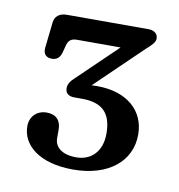

<svg xmlns="http://www.w3.org/2000/svg" viewBox="-52 -748 426 458"><g transform="rotate(10 161.0 -519.5)"><path d="M175.5 -545.5C171 -545.5 166.5 -545.5 162 -545L274 -653C287.5 -665 295.5 -672.5 295.5 -682C295.5 -692.5 287 -700.5 273 -700.5H75C56.5 -700.5 46.5 -691.5 44.5 -677L37.5 -614C36 -598.5 44 -591 57.5 -591C70 -591 77 -598 80.5 -610.5L85 -627.5C88.5 -640.5 94.5 -646 110 -646H214.5L119.5 -554.5C110 -546 104.5 -538 104.5 -528C104.5 -515.5 113.5 -509.5 126 -509.5H145.5C194.5 -509.5 217 -487 217 -437.5C217 -393.5 191 -369.5 155.5 -369.5C120.5 -369.5 103 -385.5 103 -406.5V-427.5C103 -449 91.5 -462.5 68 -462.5C45 -462.5 28 -446.5 28 -422.5C28 -377 71 -339.5 153 -339.5C238.5 -339.5 292 -383.5 292 -448.5C292 -506 248.5 -545.5 175.5 -545.5Z"/></g></svg>

Font: dr Title
Style: Regular
Weight: 400
Version: Version 1.000;hotconv 1.0.109;makeotfexe 2.5.65596